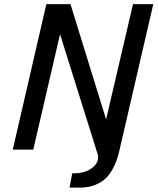

<svg xmlns="http://www.w3.org/2000/svg" viewBox="-20 -709 747 910"><path d="M309.6 180.2 322.3 112.3Q380.4 114.3 415.8 87.4Q451.2 60.5 443.8 24.9L264.6 -546.9L137.7 0H40.5L199.7 -689.5H314L482.9 -143.1L610.4 -689.5H706.5L545.9 4.4Q540 29.3 533.2 49.6Q526.4 69.8 512 95.5Q497.6 121.1 478.8 138.4Q460 155.8 429.4 168Q398.9 180.2 360.8 180.2Z"/></svg>

Font: HK Grotesk Medium Italic
Style: Regular
Weight: 500
Italic angle: -13°
Designer: Alfredo Marco Pradil and Stefan Peev
Foundry: Hanken Design Co.
Version: Version 1.000;PS 001.000;hotconv 1.0.88;makeotf.lib2.5.64775